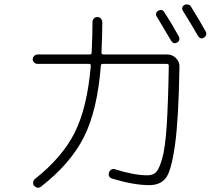

<svg xmlns="http://www.w3.org/2000/svg" viewBox="-20 -860 1040 897"><path d="M748 -802.7Q778.3 -756.8 815.4 -689.5Q819.3 -681.6 817.4 -673.3Q815.4 -665 806.6 -661.1Q790 -652.3 779.3 -669.9Q752 -716.8 711.9 -783.2Q707 -790 709.5 -797.9Q711.9 -805.7 718.8 -809.6Q737.3 -820.3 748 -802.7ZM841.8 -836.9Q849.6 -840.8 858.4 -838.9Q867.2 -836.9 872.1 -829.1Q917 -756.8 941.4 -711.9Q945.3 -704.1 942.9 -696.3Q940.4 -688.5 931.6 -683.6Q915 -674.8 904.3 -693.4Q878.9 -738.3 835 -808.6Q824.2 -826.2 841.8 -836.9ZM155.3 -561.5Q146.5 -561.5 139.6 -567.9Q132.8 -574.2 132.8 -583Q132.8 -591.8 139.6 -598.6Q146.5 -605.5 155.3 -605.5H399.4Q408.2 -605.5 408.2 -614.3Q412.1 -702.1 412.1 -756.8Q412.1 -766.6 418.5 -773.4Q424.8 -780.3 435.1 -780.3Q445.3 -780.3 451.7 -772.9Q458 -765.6 458 -755.9Q458 -702.1 454.1 -614.3Q454.1 -605.5 462.9 -605.5H761.7Q785.2 -605.5 802.2 -588.4Q819.3 -571.3 818.4 -547.9Q814.5 -302.7 797.4 -181.6Q780.3 -60.5 754.4 -27.8Q728.5 4.9 677.7 4.9Q604.5 4.9 504.9 -25.4Q483.4 -32.2 489.3 -53.7Q491.2 -62.5 499.5 -67.4Q507.8 -72.3 516.6 -69.3Q607.4 -41 668 -41Q694.3 -41 708.5 -54.7Q722.7 -68.4 737.3 -117.7Q752 -167 758.8 -272.5Q765.6 -377.9 768.6 -552.7Q768.6 -561.5 759.8 -561.5H460Q451.2 -561.5 451.2 -552.7Q434.6 -342.8 371.6 -218.8Q308.6 -94.7 171.9 11.7Q155.3 24.4 139.6 7.8Q133.8 1 134.8 -7.8Q135.7 -16.6 142.6 -23.4Q270.5 -124 329.1 -240.7Q387.7 -357.4 404.3 -553.7Q404.3 -561.5 396.5 -561.5Z"/></svg>

Font: Rounded-X Mgen+ 2m light
Style: Regular
Weight: 200
Designer: [Source Han Sans]
Ryoko NISHIZUKA  (kana & ideographs); Paul D. Hunt (Latin, Greek & Cyrillic); Wenlong ZHANG  (bopomofo
Version: Version 1.059.20150602